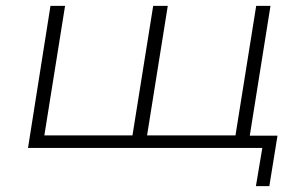

<svg xmlns="http://www.w3.org/2000/svg" viewBox="-20 -507 1049 658"><path d="M857 131 879 0H76L153 -487H203L132 -43H434L505 -487H555L484 -43H787L858 -487H907L836 -42H931L903 131Z"/></svg>

Font: Nunito Sans 10pt Expanded ExtraLight
Style: Italic
Weight: 250
Width: 7
Italic angle: -9°
Designer: Vernon Adams
Foundry: Vernon Adams
Version: Version 3.101;gftools[0.9.27]